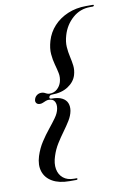

<svg xmlns="http://www.w3.org/2000/svg" viewBox="-92 -780 631 947"><g transform="rotate(-10 223.0 -306.0)"><path d="M151.5 -313.5Q149.5 -304.5 161.5 -304.5Q194.5 -304.5 213.5 -294.5Q232.5 -284.5 239.2 -267.8Q246 -251 242.5 -229Q238 -205 223.5 -181.5Q209 -158 191 -133.5Q173 -109 156 -81.8Q139 -54.5 129 -23Q117 13 122.2 41.8Q127.5 70.5 148 87.2Q168.5 104 201.5 104H215Q216.5 104 217.5 105.2Q218.5 106.5 218 108.5Q217.5 110.5 215.8 111.2Q214 112 212 112H178Q126 112 92.8 93Q59.5 74 48.5 40.5Q37.5 7 51 -36Q63 -73.5 82.8 -103.8Q102.5 -134 123 -159.2Q143.5 -184.5 159.5 -206.8Q175.5 -229 179.5 -250.5Q183.5 -272 175.5 -286.5Q167.5 -301 146 -301Q138.5 -301 130.8 -298Q123 -295 116 -291.8Q109 -288.5 101 -288.5Q88 -288.5 82.5 -296.5Q77 -304.5 80.5 -315Q83.5 -326.5 93.2 -334Q103 -341.5 116 -341.5Q124.5 -341.5 130.5 -338.8Q136.5 -336 142.5 -333Q148.5 -330 156.5 -330Q179 -330 194.2 -343.8Q209.5 -357.5 215.5 -377.5Q222 -400.5 217.5 -422.2Q213 -444 206.2 -468Q199.5 -492 197 -520.8Q194.5 -549.5 205 -586Q217 -627 245.5 -658Q274 -689 315.8 -706.8Q357.5 -724.5 408 -724.5H442Q444.5 -724.5 445.8 -723.5Q447 -722.5 446 -720.5Q445.5 -718 443.5 -717Q441.5 -716 439.5 -716H426.5Q376.5 -716 338.8 -682.8Q301 -649.5 286.5 -599Q277.5 -568.5 279.2 -542.2Q281 -516 286.5 -492.5Q292 -469 294.8 -446.2Q297.5 -423.5 290.5 -399.5Q281 -367 248.2 -345.2Q215.5 -323.5 166.5 -323.5Q160.5 -323.5 156.8 -321Q153 -318.5 151.5 -313.5Z"/></g></svg>

Font: Fraunces 120pt
Style: Italic
Weight: 400
Italic angle: -16°
Version: Version 1.000;[b76b70a41]